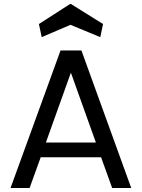

<svg xmlns="http://www.w3.org/2000/svg" viewBox="-20 -947 714 967"><path d="M489 -155H185L129 0H33L285 -693H390L641 0H545ZM463 -229 337 -581 211 -229ZM190 -760 176 -826 333 -927H337L499 -826L485 -760L335 -822Z"/></svg>

Font: Fz Poppins
Style: Regular
Weight: 400
Designer: Ninad Kale (Devanagari), Jonny Pinhorn (Latin)
Foundry: Indian Type Foundry
Version: Vit hóa bi Vntype.Com & FontZin.Com